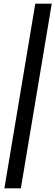

<svg xmlns="http://www.w3.org/2000/svg" viewBox="-20 -810 303 1050"><path d="M173 -790H263L94 220H4Z"/></svg>

Font: Oak Sans Semibold
Style: Italic
Weight: 600
Italic angle: -9.49998°
Foundry: Erik Kennedy, Walven
Version: Version 1.000